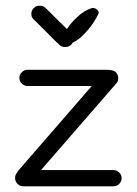

<svg xmlns="http://www.w3.org/2000/svg" viewBox="-20 -646 480 674"><path d="M378 8H62Q50 8 41.5 -0.5Q33 -9 33 -21Q33 -33 40 -40Q40 -41 45 -48L302 -344H77Q65 -344 56.5 -352.5Q48 -361 48 -372Q48 -384 56.5 -392.5Q65 -401 77 -401H360Q364 -401 366 -400Q376 -400 385 -394Q394 -386 395 -374Q396 -362 389 -354L124 -49H378Q390 -49 398.5 -40.5Q407 -32 407 -21Q407 -9 398.5 -0.5Q390 8 378 8ZM188 -489Q175 -501 143.5 -533Q112 -565 98 -578Q90 -585 90 -597.5Q90 -610 99 -618Q107 -626 119.5 -626Q132 -626 140 -618L215 -544Q230 -567 250 -585Q273 -608 303 -618Q311 -619 318.5 -614Q326 -609 327 -601Q309 -560 271 -522Q255 -506 235 -496L230 -489Q222 -481 209 -481Q196 -481 188 -489Z"/></svg>

Font: Hoogli Medium
Style: Regular
Weight: 500
Designer: Anand Singh Naorem
Foundry: Brand New Type
Version: Version 1.00 b007